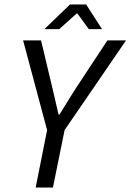

<svg xmlns="http://www.w3.org/2000/svg" viewBox="-20 -836 582 856"><path d="M190 -256 83 -656H163L208 -467Q217 -431 224.5 -397Q232 -363 241 -325H245Q268 -362 289.5 -397Q311 -432 335 -468L459 -656H542L268 -256L216 0H139ZM292 -816H364L435 -706H376L325 -776H322L244 -706H178Z"/></svg>

Font: mr_Source Sans Pro
Style: Italic
Weight: 400
Italic angle: -11°
Designer: Paul D. Hunt
Foundry: Adobe Systems Incorporated
Version: Version 1.036;July 10, 2024;FontCreator 11.5.0.2430 64-bit